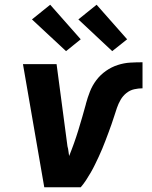

<svg xmlns="http://www.w3.org/2000/svg" viewBox="-20 -791 640 811"><path d="M321 0H167L77 -520H219L265 -173Q268 -163 269 -153Q270 -143 272 -132Q294 -186 311 -241.5Q328 -297 343 -352V-353Q350 -379 360 -404.5Q370 -430 387 -452.5Q404 -475 427.5 -491.5Q451 -508 477.5 -516.5Q504 -525 530 -526.5Q556 -528 582 -528V-418Q565 -418 547 -414Q529 -410 514 -398Q499 -386 489.5 -369.5Q480 -353 474 -335.5Q468 -318 462.5 -300.5Q457 -283 451 -266Q445 -249 438.5 -231.5Q432 -214 425.5 -197Q419 -180 412 -163Q405 -146 397 -129Q389 -112 381 -95.5Q373 -79 363.5 -62.5Q354 -46 343.5 -30Q333 -14 321 0ZM454 -575 311 -709 388 -771 517 -625ZM259 -575 115 -709 192 -771 321 -625Z"/></svg>

Font: Iosevka Aile Extrabold
Style: Italic
Weight: 800
Italic angle: -9°
Designer: Belleve Invis
Foundry: Belleve Invis
Version: Version 31.1.0; ttfautohint (v1.8.4)